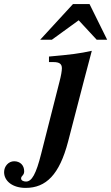

<svg xmlns="http://www.w3.org/2000/svg" viewBox="-209 -710 543 937"><path d="M263 -516H314L228 -690H147L-13 -516H44L175 -611ZM202 -322 239 -462C179 -449 142 -444 30 -434V-407H52C81 -407 93 -398 93 -377C93 -364 89 -340 81 -310L-8 40C-33 140 -54 176 -82 176C-94 176 -106 171 -106 161C-106 147 -91 147 -91 126C-91 96 -111 77 -140 77C-167 77 -189 101 -189 130C-189 174 -147 207 -84 207C16 207 81 142 123 -18Z"/></svg>

Font: XITS
Style: Bold Italic
Weight: 700
Italic angle: -16.33°
Designer: MicroPress Inc., with final additions and corrections provided by Coen Hoffman, Elsevier (retired)
Version: Version 1.302